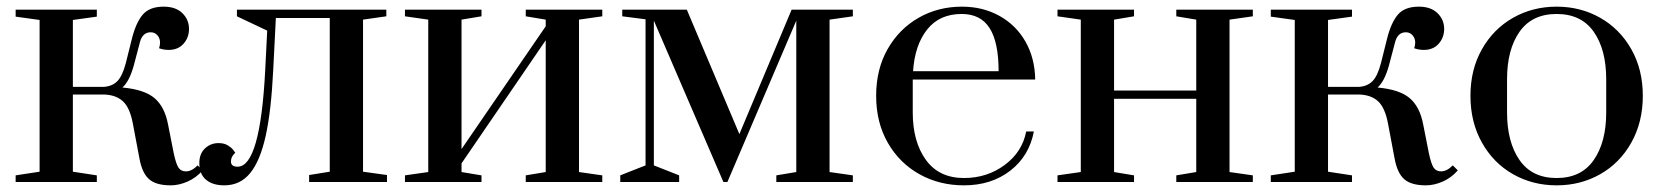

<svg xmlns="http://www.w3.org/2000/svg" viewBox="-20 -547 5000 577"><path d="M399 -71 379 -177Q370 -224 349 -243Q328 -262 292 -263H199V-31L271 -20V0H27V-20L99 -31V-487L27 -497V-518H271V-497L199 -487V-286H293Q318 -288 333 -303.5Q348 -319 358 -357L376 -429Q388 -478 408.5 -502.5Q429 -527 472 -527Q508 -527 528 -507.5Q548 -488 548 -460Q548 -434 531.5 -415.5Q515 -397 487 -397Q472 -397 458 -402Q461 -411 461 -419Q461 -432 453 -441Q445 -450 433 -450Q409 -450 401 -422L382 -350Q369 -303 348 -284Q414 -278 444.5 -252Q475 -226 485 -173L502 -87Q509 -54 516.5 -43Q524 -32 539 -32Q556 -32 574 -50L589 -35Q570 -13 544 -1.5Q518 10 493 10Q449 10 428 -8.5Q407 -27 399 -71Z M579 -57Q579 -85 596 -101Q613 -117 637 -117Q653 -117 664 -110.5Q675 -104 680.5 -97Q686 -90 687 -88Q674 -76 674 -62Q674 -46 694 -46Q762 -46 777 -336L783 -455L692 -498V-518H1141V-498L1071 -488V-31L1143 -21V0H909V-21L971 -31V-493H809L801 -335Q795 -214 778.5 -139Q762 -64 732 -27Q702 10 654 10Q619 10 599 -7Q579 -24 579 -57Z M1197 0V-20L1267 -30V-488L1197 -498V-518H1427V-498L1367 -488V-99L1620 -468V-488L1560 -498V-518H1790V-498L1720 -488V-30L1790 -20V0H1560V-20L1620 -30V-426L1367 -56V-30L1427 -20V0Z M1844 0V-20L1920 -50V-489L1850 -498V-518H2044L2202 -144L2359 -518H2543V-498L2473 -488V-30L2543 -20V0H2313V-20L2373 -30V-485L2166 0H2154L1945 -485V-50L2021 -20V0Z M2613 -259Q2613 -339 2647.5 -399.5Q2682 -460 2740.5 -493.5Q2799 -527 2871 -527Q2934 -527 2984 -499Q3034 -471 3062 -421.5Q3090 -372 3091 -308H2723V-209Q2723 -121 2762.5 -66.5Q2802 -12 2877 -12Q2946 -12 2999 -51Q3052 -90 3064 -152H3087Q3073 -78 3016 -34Q2959 10 2877 10Q2803 10 2743 -23.5Q2683 -57 2648 -118Q2613 -179 2613 -259ZM2981 -333Q2981 -420 2954 -462.5Q2927 -505 2870 -505Q2803 -505 2766 -458Q2729 -411 2724 -333Z M3158 0V-20L3228 -30V-488L3158 -498V-518H3388V-498L3328 -488V-275H3575V-488L3515 -498V-518H3745V-498L3675 -488V-30L3745 -20V0H3515V-20L3575 -30V-250H3328V-30L3388 -20V0Z M4171 -71 4151 -177Q4142 -224 4121 -243Q4100 -262 4064 -263H3971V-31L4043 -20V0H3799V-20L3871 -31V-487L3799 -497V-518H4043V-497L3971 -487V-286H4065Q4090 -288 4105 -303.5Q4120 -319 4130 -357L4148 -429Q4160 -478 4180.5 -502.5Q4201 -527 4244 -527Q4280 -527 4300 -507.5Q4320 -488 4320 -460Q4320 -434 4303.5 -415.5Q4287 -397 4259 -397Q4244 -397 4230 -402Q4233 -411 4233 -419Q4233 -432 4225 -441Q4217 -450 4205 -450Q4181 -450 4173 -422L4154 -350Q4141 -303 4120 -284Q4186 -278 4216.5 -252Q4247 -226 4257 -173L4274 -87Q4281 -54 4288.5 -43Q4296 -32 4311 -32Q4328 -32 4346 -50L4361 -35Q4342 -13 4316 -1.5Q4290 10 4265 10Q4221 10 4200 -8.5Q4179 -27 4171 -71Z M4399 -259Q4399 -338 4433.5 -399Q4468 -460 4527 -493.5Q4586 -527 4658 -527Q4730 -527 4789 -493.5Q4848 -460 4882.5 -399Q4917 -338 4917 -259Q4917 -180 4882.5 -118.5Q4848 -57 4789 -23.5Q4730 10 4658 10Q4586 10 4527 -23.5Q4468 -57 4433.5 -118.5Q4399 -180 4399 -259ZM4807 -209V-309Q4807 -398 4769.5 -451.5Q4732 -505 4658 -505Q4584 -505 4546.5 -451.5Q4509 -398 4509 -309V-209Q4509 -120 4546.5 -66Q4584 -12 4658 -12Q4732 -12 4769.5 -66Q4807 -120 4807 -209Z"/></svg>

Font: Prata
Style: Regular
Weight: 400
Designer: Ivan Petrov
Foundry: Cyreal
Version: Version 2.000